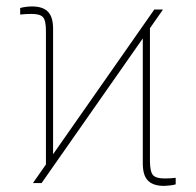

<svg xmlns="http://www.w3.org/2000/svg" viewBox="-20 -576 618 604"><path d="M83.5 0 465.3 -545.9H492.7L110.8 0ZM124.5 -35.2V-478.5Q124.5 -511.2 115.5 -521.7Q106.4 -532.2 79.6 -532.2Q70.3 -532.2 61.3 -531.7Q52.2 -531.2 43.5 -530.3V-550.8Q51.8 -553.2 61.3 -554.4Q70.8 -555.7 80.6 -555.7Q98.1 -555.7 110.6 -551.5Q123 -547.4 131.1 -538.8Q139.2 -530.3 143.1 -517.1Q147 -503.9 147 -485.4V-55.7ZM496.6 8.8Q479 8.8 466.3 4.6Q453.6 0.5 445.3 -8.1Q437 -16.6 433.1 -30Q429.2 -43.5 429.2 -61.5V-491.2L451.7 -511.7V-68.4Q452.1 -35.6 461.4 -25.1Q470.7 -14.6 497.6 -14.6Q506.8 -14.6 515.6 -15.1Q524.4 -15.6 532.7 -16.6V3.9Q524.9 6.3 515.6 7.3Q506.3 8.3 496.6 8.8Z"/></svg>

Font: Inter 20pt Thin
Style: Regular
Weight: 250
Version: Version 4.001;git-66647c0bb